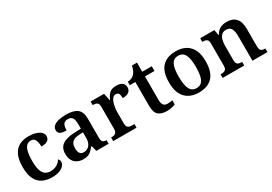

<svg xmlns="http://www.w3.org/2000/svg" viewBox="23 -1454 3202 2258"><g transform="rotate(-30 1623.5 -325.0)"><path d="M291 10Q220 10 165.5 -17Q111 -44 80.5 -104.5Q50 -165 50 -266Q50 -373 81.5 -434.5Q113 -496 166.5 -522Q220 -548 287 -548Q343 -548 385.5 -535Q428 -522 452 -499Q476 -476 476 -444Q476 -422 465.5 -404.5Q455 -387 430.5 -377Q406 -367 362 -367Q362 -401 355.5 -429Q349 -457 333.5 -474Q318 -491 289 -491Q257 -491 233 -471.5Q209 -452 196 -403Q183 -354 183 -267Q183 -198 196.5 -152Q210 -106 238.5 -83.5Q267 -61 313 -61Q347 -61 374.5 -71Q402 -81 422.5 -99Q443 -117 454 -138Q465 -131 470 -120Q475 -109 475 -95Q475 -71 455.5 -46.5Q436 -22 395 -6Q354 10 291 10Z M717 10Q673 10 637.5 -7.5Q602 -25 581.5 -61Q561 -97 561 -152Q561 -233 617 -271.5Q673 -310 786 -314L869 -317V-374Q869 -410 863 -436Q857 -462 840 -476.5Q823 -491 790 -491Q760 -491 743 -477.5Q726 -464 719.5 -440Q713 -416 713 -383Q658 -383 630.5 -398Q603 -413 603 -448Q603 -484 629.5 -506Q656 -528 701 -538Q746 -548 799 -548Q899 -548 949 -509.5Q999 -471 999 -377V-120Q999 -92 1005 -77Q1011 -62 1024.5 -55.5Q1038 -49 1060 -49H1063V0H896L877 -75H869Q847 -48 827.5 -29Q808 -10 782.5 0Q757 10 717 10ZM760 -59Q793 -59 817.5 -75Q842 -91 855.5 -121Q869 -151 869 -191V-268L817 -265Q770 -263 743.5 -249Q717 -235 705.5 -210Q694 -185 694 -148Q694 -118 701.5 -98.5Q709 -79 723.5 -69Q738 -59 760 -59Z M1125 0V-49H1128Q1151 -49 1168.5 -54Q1186 -59 1196 -74.5Q1206 -90 1206 -121V-419Q1206 -449 1196.5 -463.5Q1187 -478 1170 -482.5Q1153 -487 1131 -487H1128V-536H1310L1330 -439H1335Q1350 -472 1367.5 -496.5Q1385 -521 1411 -534Q1437 -547 1480 -547Q1536 -547 1562 -524.5Q1588 -502 1588 -465Q1588 -425 1559.5 -403.5Q1531 -382 1475 -382Q1475 -410 1471 -427.5Q1467 -445 1456 -454Q1445 -463 1426 -463Q1401 -463 1384 -444.5Q1367 -426 1357 -396Q1347 -366 1342 -332.5Q1337 -299 1337 -270V-116Q1337 -87 1347 -72.5Q1357 -58 1374 -53.5Q1391 -49 1411 -49H1442V0Z M1852 10Q1775 10 1736.5 -25Q1698 -60 1698 -147V-472H1623V-519Q1650 -519 1674 -529.5Q1698 -540 1714 -557Q1730 -574 1741.5 -599Q1753 -624 1760 -660H1829V-536H1958V-472H1829V-152Q1829 -105 1846.5 -83Q1864 -61 1899 -61Q1917 -61 1934 -63Q1951 -65 1967 -69V-12Q1952 -5 1920.5 2.5Q1889 10 1852 10Z M2286 10Q2171 10 2104.5 -59.5Q2038 -129 2038 -270Q2038 -410 2101.5 -479Q2165 -548 2289 -548Q2405 -548 2471 -479Q2537 -410 2537 -270Q2537 -129 2473.5 -59.5Q2410 10 2286 10ZM2288 -49Q2331 -49 2356.5 -74Q2382 -99 2393 -148.5Q2404 -198 2404 -270Q2404 -379 2377.5 -433.5Q2351 -488 2287 -488Q2223 -488 2197 -433.5Q2171 -379 2171 -270Q2171 -161 2197.5 -105Q2224 -49 2288 -49Z M2611 0V-49H2618Q2641 -49 2658 -53.5Q2675 -58 2685 -73.5Q2695 -89 2695 -119V-421Q2695 -450 2685.5 -464Q2676 -478 2659.5 -482.5Q2643 -487 2621 -487H2616V-536H2808L2821 -461H2826Q2853 -508 2889.5 -528Q2926 -548 2980 -548Q3060 -548 3103 -502Q3146 -456 3146 -354V-120Q3146 -89 3154 -74Q3162 -59 3177.5 -54Q3193 -49 3215 -49H3220V0H3016V-335Q3016 -400 2996.5 -435.5Q2977 -471 2926 -471Q2889 -471 2866.5 -449Q2844 -427 2834.5 -391Q2825 -355 2825 -313V-115Q2825 -86 2834.5 -72Q2844 -58 2860.5 -53.5Q2877 -49 2899 -49H2904V0Z"/></g></svg>

Font: Noto Serif Hebrew SemiBold
Style: Regular
Weight: 600
Version: Version 2.003